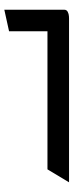

<svg xmlns="http://www.w3.org/2000/svg" viewBox="255 -595 340 890"><g transform="rotate(-90 425.0 -150.0)"><path d="M25 0 85 -100H725V0ZM605 0V-100H725V-278L825 -300V-23Q825 -11 815 -6Q805 -1 795 -0.5Q785 0 785 0Z"/></g></svg>

Font: Reem Kufi
Style: Regular
Weight: 400
Designer: Khaled Hosny
Version: Version 1.6